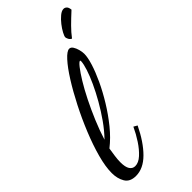

<svg xmlns="http://www.w3.org/2000/svg" viewBox="-286 -958 1049 1049"><g transform="rotate(-45 239.0 -433.0)"><path d="M85 30Q39 30 20.5 -1Q2 -32 2 -75Q2 -124 20 -190Q38 -256 67.5 -328.5Q97 -401 132.5 -470.5Q168 -540 203.5 -596.5Q239 -653 269.5 -686.5Q300 -720 318 -720Q330 -720 338.5 -707Q347 -694 352 -675.5Q357 -657 357 -642Q357 -615 343.5 -571.5Q330 -528 305.5 -475.5Q281 -423 247.5 -368.5Q214 -314 174 -264.5Q134 -215 88 -179Q84 -154 80.5 -129Q77 -104 77 -83Q77 -46 88.5 -28.5Q100 -11 120 -11Q146 -11 172.5 -35Q199 -59 223 -95.5Q247 -132 265 -171L286 -159Q244 -72 193 -21Q142 30 85 30ZM103 -232Q138 -268 169 -312Q200 -356 226.5 -402.5Q253 -449 273 -492.5Q293 -536 304 -570.5Q315 -605 316 -625Q316 -629 315 -630.5Q314 -632 314 -632Q306 -632 287.5 -608.5Q269 -585 244.5 -545Q220 -505 194 -453Q168 -401 144 -344Q120 -287 103 -232ZM368 -748Q357 -753 352 -763.5Q347 -774 347 -779Q347 -787 357 -806Q367 -825 383 -845.5Q399 -866 417 -881Q435 -896 450 -896Q460 -896 468 -888.5Q476 -881 478 -862Q442 -829 415.5 -802.5Q389 -776 368 -748Z"/></g></svg>

Font: Dancing Script SemiBold
Style: Regular
Weight: 600
Designer: Pablo Impallari
Foundry: Pablo Impallari
Version: Version 2.001